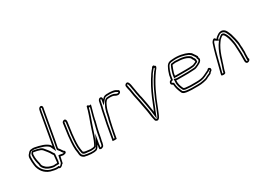

<svg xmlns="http://www.w3.org/2000/svg" viewBox="-38 -1455 2959 2202"><g transform="rotate(-30 1442.0 -354.0)"><path d="M96 -308C94 -277 97 -241 100 -216C104 -175 120 -142 141 -114C162 -88 191 -67 228 -55C255 -48 292 -38 324 -40L329 -42C348 -21 375 -43 388 -61L397 -66C404 -93 408 -118 415 -148C427 -146 438 -144 449 -142C469 -144 492 -146 492 -168C491 -178 485 -183 477 -186C474 -191 469 -200 465 -203C459 -218 447 -227 438 -240C439 -244 438 -248 438 -252C444 -282 450 -313 456 -343L520 -704C521 -712 523 -719 525 -727C528 -743 523 -758 509 -760C493 -765 475 -748 472 -730C470 -721 468 -713 466 -704L394 -295C390 -303 387 -309 383 -315C343 -356 275 -373 203 -387C190 -388 179 -389 171 -387C143 -387 133 -375 118 -356C104 -344 97 -326 96 -308ZM117 -310C118 -325 122 -336 129 -342L131 -343L133 -345C148 -364 149 -367 168 -367H170L173 -368C175 -368 186 -368 197 -367C270 -353 331 -336 366 -301C370 -295 372 -290 375 -284L402 -225L486 -704C487 -711 490 -719 492 -730V-734C495 -742 500 -741 500 -741L501 -740H502C502 -740 507 -738 505 -728C502 -717 501 -712 500 -704L436 -343C429 -311 425 -283 419 -253L418 -250L419 -247C419 -243 418 -241 418 -240L417 -233L421 -227C431 -211 442 -204 446 -193L447 -188L451 -186C453 -185 456 -179 459 -174L462 -169L467 -167C470 -166 471 -165 471 -165C468 -164 459 -163 454 -162L422 -168L401 -171L395 -149C388 -122 385 -100 380 -78L375 -75L373 -71C370 -68 368 -64 364 -61C353 -51 350 -51 345 -57L337 -65L324 -60C297 -59 261 -68 236 -74C202 -85 178 -105 158 -128C138 -155 123 -184 120 -221C117 -246 115 -281 117 -310ZM136 -316C133 -268 142 -228 152 -192C151 -160 165 -143 177 -130C202 -101 235 -89 276 -80H277C283 -79 288 -78 296 -78C304 -78 310 -79 317 -80H359L362 -96C366 -104 365 -107 366 -110L367 -111V-112C369 -139 372 -169 375 -197L376 -207L373 -212C370 -218 364 -225 362 -228C344 -263 315 -294 294 -320C276 -342 246 -347 222 -354C204 -359 187 -360 176 -363L170 -365L164 -363C148 -357 142 -340 140 -337L139 -335L136 -317ZM156 -318 159 -332C162 -339 163 -342 168 -344C182 -340 199 -339 214 -335C239 -328 265 -322 278 -306C300 -279 328 -248 344 -215C348 -210 352 -205 355 -200V-196C352 -166 348 -138 346 -110C345 -107 345 -104 344 -102C343 -102 343 -101 343 -100H320C312 -99 305 -98 299 -98C294 -98 290 -99 284 -100C244 -109 215 -120 194 -145C181 -158 171 -172 172 -197C162 -233 153 -272 156 -318Z M629 -462C623 -419 618 -374 611 -328C608 -312 607 -297 606 -281C598 -211 594 -139 606 -85C608 -56 610 -36 628 -21C637 -13 651 -4 668 -4C680 0 696 3 711 3C718 5 726 5 734 6C762 8 786 6 809 -1C827 -12 838 -31 849 -52C848 -47 848 -43 848 -39C847 -34 846 -29 846 -25L844 -14C843 -10 844 -7 844 -3L842 3C851 11 867 17 881 7C894 7 903 -12 905 -23C907 -29 909 -35 910 -42L912 -51C912 -54 912 -58 913 -62C915 -73 918 -84 921 -95C923 -106 926 -118 928 -131L935 -168C943 -202 949 -236 959 -268C961 -279 964 -289 967 -299L969 -314C974 -330 976 -345 980 -360C989 -398 1001 -430 1010 -468L1013 -483L1014 -490L996 -488C993 -488 991 -489 988 -489C986 -499 966 -505 961 -492L960 -486C958 -478 956 -472 954 -465C953 -460 951 -454 950 -448C935 -399 918 -351 900 -303C871 -224 848 -122 807 -55C798 -50 786 -48 773 -48C767 -47 761 -47 756 -47C748 -48 742 -49 736 -49L715 -52C698 -54 659 -57 662 -75C661 -84 658 -91 657 -103C649 -153 654 -223 661 -286C661 -300 664 -315 666 -329C672 -371 678 -413 683 -452C684 -470 681 -488 662 -490C646 -490 630 -478 629 -462ZM650 -463V-464C650 -465 652 -469 658 -470C660 -469 663 -465 662 -450C657 -411 652 -370 646 -329C644 -315 641 -297 641 -284C634 -221 629 -149 637 -97C639 -84 642 -75 642 -71C642 -28 702 -33 709 -32L731 -29H732C736 -29 743 -28 751 -27H752H753C758 -27 765 -27 772 -28C788 -28 801 -30 815 -38L820 -41L823 -47C867 -119 891 -222 920 -299C938 -347 955 -397 970 -446V-447V-448C971 -452 973 -457 974 -464C975 -468 976 -467 976 -469H985C987 -469 988 -468 990 -468C982 -432 970 -400 961 -361C957 -345 954 -330 950 -316V-315L947 -300C944 -289 941 -280 939 -269C929 -235 923 -202 915 -169L908 -131C906 -120 903 -106 901 -96C898 -85 895 -74 893 -62C892 -59 891 -51 891 -48L890 -42C889 -37 888 -32 886 -26L885 -25V-23C885 -21 882 -15 881 -13H877L870 -8C869 -8 869 -7 864 -9V-14L867 -27L866 -30L868 -39V-41V-44L869 -52L891 -175L831 -58C822 -39 812 -25 803 -19C782 -13 763 -12 739 -14C728 -15 724 -15 720 -16L718 -17H715C703 -17 687 -20 677 -23L674 -24H671C661 -24 650 -31 643 -37C631 -47 628 -60 626 -90V-91V-93C615 -143 618 -213 626 -282V-283C627 -298 628 -312 631 -328C638 -375 644 -420 650 -463Z M1020 0C1024 1 1033 2 1045 2H1051C1065 2 1074 2 1074 0L1088 -78C1095 -120 1105 -162 1114 -203C1118 -220 1121 -236 1126 -250C1128 -262 1132 -275 1135 -289C1139 -311 1146 -338 1153 -357C1160 -380 1170 -396 1179 -416C1186 -426 1198 -444 1211 -447C1215 -447 1219 -448 1223 -448C1227 -448 1232 -449 1237 -449H1251C1257 -448 1262 -448 1268 -448C1271 -448 1274 -447 1276 -447C1280 -446 1283 -446 1287 -445L1290 -443C1294 -442 1298 -440 1303 -438L1311 -433C1320 -429 1330 -426 1340 -426C1348 -426 1354 -427 1359 -431C1378 -435 1386 -467 1369 -474L1359 -479C1344 -491 1325 -497 1301 -500C1293 -501 1286 -501 1278 -502C1272 -502 1267 -502 1261 -503C1253 -503 1245 -503 1238 -502C1237 -502 1235 -503 1234 -503C1228 -502 1222 -502 1217 -501C1192 -498 1181 -486 1167 -470C1170 -488 1164 -505 1146 -505C1129 -505 1116 -488 1113 -471L1110 -456C1109 -449 1107 -441 1105 -433L1104 -426C1103 -420 1101 -414 1100 -408C1097 -395 1093 -382 1090 -368C1088 -359 1086 -349 1084 -339C1076 -294 1064 -245 1055 -198ZM1043 -18 1075 -198C1084 -244 1096 -293 1104 -339C1105 -347 1108 -358 1110 -367C1113 -381 1117 -393 1120 -406V-407V-408C1121 -412 1123 -418 1124 -426L1125 -432C1128 -444 1129 -449 1130 -456L1133 -471C1135 -482 1142 -485 1143 -485C1145 -485 1149 -484 1147 -470L1136 -406L1181 -459C1194 -474 1199 -479 1216 -481H1217H1218C1220 -481 1218 -481 1223 -482H1235H1237C1241 -483 1249 -483 1255 -483C1263 -482 1268 -482 1273 -482C1284 -481 1289 -481 1296 -480C1318 -477 1334 -472 1345 -463L1346 -462L1357 -456C1358 -455 1357 -452 1356 -450L1352 -449L1349 -446H1344C1338 -446 1331 -448 1324 -451L1315 -456L1314 -457C1310 -458 1304 -460 1301 -461L1299 -464H1296C1289 -466 1285 -466 1284 -466L1281 -467H1280C1279 -467 1277 -468 1272 -468C1266 -468 1262 -468 1258 -469H1257H1241C1233 -469 1228 -468 1227 -468C1220 -468 1215 -467 1214 -467H1212L1209 -466C1182 -460 1168 -433 1163 -425L1162 -423L1161 -421C1154 -404 1140 -385 1133 -360C1125 -339 1119 -312 1115 -290C1112 -276 1108 -264 1106 -252C1100 -236 1098 -220 1094 -204C1085 -163 1076 -121 1068 -78L1057 -18H1054H1048Z M1471 -487C1457 -468 1471 -448 1471 -431C1473 -425 1475 -419 1476 -412L1478 -402C1484 -354 1494 -303 1505 -258C1515 -204 1525 -151 1535 -98C1542 -60 1544 -18 1554 18C1556 28 1557 38 1564 44C1574 51 1591 61 1604 44C1607 42 1610 40 1612 38C1632 7 1643 -31 1660 -69C1712 -207 1773 -339 1851 -446C1853 -448 1855 -451 1858 -455C1867 -465 1876 -476 1880 -490C1882 -500 1876 -508 1866 -508C1868 -520 1847 -522 1837 -510C1833 -503 1829 -498 1825 -492C1819 -486 1813 -480 1809 -473C1798 -460 1782 -437 1774 -422C1752 -392 1737 -359 1717 -326C1678 -252 1642 -165 1610 -82C1605 -73 1603 -64 1599 -54L1596 -75C1587 -141 1575 -203 1562 -268C1557 -286 1552 -304 1550 -323C1542 -352 1541 -384 1534 -412C1533 -421 1532 -429 1530 -436L1527 -454C1524 -468 1520 -481 1513 -490C1503 -506 1483 -502 1471 -487ZM1486 -477 1488 -479C1490 -481 1492 -481 1495 -477H1496L1497 -476C1501 -471 1504 -460 1507 -447L1510 -429V-428C1511 -423 1513 -416 1514 -406L1513 -405L1514 -404C1521 -379 1522 -346 1530 -316C1532 -294 1538 -276 1542 -260C1555 -195 1566 -134 1576 -69L1587 31L1618 -50C1622 -60 1624 -68 1628 -76L1629 -77L1630 -78C1661 -160 1697 -248 1735 -319C1756 -354 1770 -385 1790 -412L1791 -414L1792 -416C1798 -428 1813 -451 1823 -462L1826 -463V-465C1829 -470 1832 -474 1837 -479L1840 -481L1841 -483C1842 -484 1844 -488 1844 -488H1859C1856 -480 1850 -474 1844 -466L1843 -465L1842 -464C1840 -461 1839 -460 1839 -460L1837 -458L1834 -456C1754 -346 1694 -212 1642 -74C1625 -35 1614 0 1597 26C1596 27 1597 27 1596 27L1592 30L1589 33C1587 32 1582 30 1579 28C1577 26 1575 21 1573 10C1564 -24 1564 -65 1556 -105C1546 -158 1536 -211 1526 -265L1525 -266C1514 -311 1504 -361 1498 -408V-409L1496 -419C1495 -427 1492 -434 1491 -438C1489 -467 1482 -472 1486 -477Z M1922 -246C1918 -226 1934 -220 1946 -213C1949 -166 1962 -130 1978 -95C1987 -67 2023 -61 2059 -58C2087 -56 2117 -53 2148 -55H2187C2215 -55 2236 -57 2261 -62C2290 -67 2309 -72 2333 -87C2348 -94 2364 -100 2378 -107C2383 -113 2388 -119 2392 -124C2400 -127 2410 -136 2412 -146C2415 -162 2409 -169 2400 -173C2388 -183 2375 -170 2368 -161C2346 -151 2324 -139 2301 -129C2269 -113 2230 -109 2187 -109H2148C2120 -107 2097 -110 2073 -112C2057 -113 2039 -114 2029 -121C2024 -129 2019 -139 2016 -148C2012 -160 2008 -167 2005 -181C2003 -196 1998 -212 2001 -231V-239C2004 -238 2008 -238 2011 -238C2016 -237 2020 -237 2023 -237H2157C2185 -238 2212 -239 2239 -241C2264 -241 2282 -252 2302 -261C2320 -272 2340 -278 2351 -298C2363 -317 2356 -330 2351 -342C2353 -345 2353 -348 2354 -352C2352 -359 2350 -363 2347 -364C2344 -373 2339 -380 2332 -388C2329 -394 2325 -400 2320 -406C2318 -410 2314 -415 2311 -419C2302 -425 2293 -432 2283 -438C2234 -461 2162 -478 2084 -471C2066 -470 2048 -469 2032 -461C2016 -453 2001 -436 1994 -418C1979 -391 1970 -363 1960 -330L1956 -304C1954 -297 1952 -290 1952 -283C1951 -280 1952 -278 1951 -275L1935 -269C1929 -264 1924 -255 1922 -246ZM1942 -246C1942 -248 1945 -251 1946 -253L1969 -261L1971 -275C1972 -280 1972 -283 1972 -283V-284V-286C1972 -291 1973 -296 1975 -301V-303L1980 -329C1990 -363 1998 -387 2011 -411L2012 -412L2013 -414C2018 -427 2028 -438 2038 -443C2049 -448 2063 -450 2082 -451C2156 -458 2225 -441 2271 -420C2279 -415 2287 -408 2295 -403C2297 -400 2300 -397 2301 -394L2302 -393L2303 -392C2308 -386 2312 -381 2313 -377L2314 -375L2316 -374C2322 -367 2325 -361 2328 -354L2330 -347H2333L2329 -340L2333 -332C2339 -318 2340 -316 2334 -307L2333 -306V-305C2328 -295 2317 -291 2295 -278C2273 -268 2261 -261 2243 -261H2242C2216 -259 2187 -258 2160 -257H2026C2023 -257 2021 -257 2018 -258H2016H2014H2010L1982 -268L1981 -230C1977 -206 1983 -187 1985 -174C1988 -156 1994 -150 1997 -139C2001 -128 2006 -118 2011 -109L2013 -106L2015 -104C2031 -93 2053 -93 2068 -92C2091 -90 2117 -87 2146 -89H2184C2228 -89 2271 -93 2307 -111C2332 -122 2353 -133 2374 -143L2380 -146L2384 -151C2385 -152 2386 -154 2387 -155L2389 -154C2393 -152 2393 -154 2392 -146C2392 -145 2388 -142 2387 -142L2381 -140L2377 -134L2367 -122C2354 -116 2342 -112 2328 -105L2326 -104L2324 -103C2304 -90 2289 -87 2260 -82C2236 -77 2217 -75 2190 -75H2150C2121 -73 2093 -76 2065 -78C2028 -81 2002 -89 1997 -104V-105V-106C1981 -140 1967 -174 1965 -218V-226L1958 -231C1943 -240 1941 -240 1942 -246ZM1994 -290 1992 -272H2014C2022 -271 2022 -271 2024 -271H2163C2190 -271 2220 -272 2245 -275C2260 -276 2268 -281 2271 -282C2283 -287 2293 -293 2302 -296L2315 -301L2317 -314C2321 -336 2310 -350 2310 -350L2309 -354L2307 -356C2306 -357 2304 -360 2300 -365V-367H2299L2298 -369V-370L2297 -374C2290 -396 2268 -403 2259 -409V-410H2258C2231 -425 2194 -433 2156 -436H2155H2147C2129 -438 2114 -439 2097 -439H2096H2094C2080 -437 2067 -436 2053 -434L2042 -432L2036 -423C2033 -418 2031 -414 2030 -411C2017 -385 2010 -357 2002 -333V-332C1999 -319 1995 -304 1994 -290ZM2014 -292C2015 -305 2018 -318 2021 -330C2030 -356 2038 -383 2050 -408C2050 -410 2051 -412 2052 -414C2065 -416 2079 -417 2094 -419C2110 -419 2124 -418 2142 -416H2150C2186 -413 2222 -405 2246 -392C2257 -385 2273 -377 2277 -365V-364C2279 -357 2281 -353 2284 -351L2290 -342C2292 -333 2299 -328 2297 -314C2287 -310 2278 -305 2267 -301C2262 -299 2254 -295 2248 -295C2221 -292 2193 -291 2166 -291H2027C2026 -291 2023 -291 2020 -292Z M2476 -30C2481 -25 2491 -21 2502 -22C2510 -20 2530 -26 2531 -33C2539 -80 2558 -116 2569 -161L2576 -179C2593 -238 2615 -294 2642 -339C2652 -357 2666 -373 2677 -389L2701 -410C2706 -413 2709 -416 2715 -419C2717 -419 2720 -418 2723 -418L2732 -412C2758 -380 2769 -329 2778 -281L2782 -254C2783 -236 2784 -217 2785 -199C2789 -154 2788 -107 2787 -58V-40C2787 -24 2793 -7 2810 -5C2828 -5 2845 -16 2848 -33C2849 -38 2849 -42 2844 -44H2843C2843 -64 2843 -88 2844 -109L2846 -127C2846 -146 2844 -163 2845 -182C2842 -201 2841 -227 2841 -249C2839 -260 2838 -270 2836 -281L2829 -314C2823 -336 2818 -356 2812 -378C2796 -413 2788 -453 2750 -468C2721 -480 2690 -466 2671 -450C2668 -448 2665 -446 2661 -443L2651 -434C2649 -432 2640 -424 2639 -420C2635 -422 2633 -425 2630 -427C2629 -434 2620 -440 2609 -438C2595 -431 2579 -414 2574 -396C2545 -311 2523 -219 2499 -125L2488 -82C2485 -69 2480 -55 2478 -42ZM2498 -42C2500 -54 2505 -67 2508 -81L2519 -124C2543 -218 2564 -309 2593 -393V-394C2595 -402 2604 -412 2611 -417V-414L2616 -410C2616 -410 2621 -406 2627 -402L2653 -388L2658 -416C2659 -418 2662 -420 2662 -420L2673 -429C2674 -430 2676 -431 2679 -433L2682 -434L2683 -436C2698 -449 2718 -457 2739 -449C2768 -438 2776 -407 2792 -369C2798 -347 2804 -326 2809 -306L2815 -274L2821 -244C2821 -222 2822 -198 2824 -178C2823 -157 2826 -141 2826 -125L2824 -107V-106C2823 -85 2822 -61 2822 -40L2823 -27C2821 -26 2817 -25 2814 -25C2811 -26 2808 -31 2808 -43V-61C2809 -110 2809 -158 2805 -204C2805 -224 2803 -240 2802 -258V-259L2798 -288C2790 -337 2778 -390 2748 -426L2747 -428L2746 -429C2742 -432 2738 -434 2737 -435L2732 -438H2726C2724 -438 2723 -439 2718 -439H2712L2708 -436C2700 -432 2695 -428 2692 -426L2691 -425L2663 -401L2660 -398C2651 -384 2636 -367 2624 -347C2596 -300 2573 -241 2556 -182L2550 -163V-162C2540 -123 2521 -87 2512 -42H2509H2507H2503Z"/></g></svg>

Font: Scribbler
Style: ClrIta
Weight: 400
Designer: Mew Too
Foundry: Cannot Into Space Fonts
Version: Version 1.001